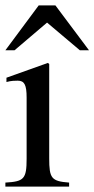

<svg xmlns="http://www.w3.org/2000/svg" viewBox="-37 -694 351 714"><path d="M294 -507 169 -674H107L-17 -507H17L138 -610L260 -507ZM220 0V-15C154 -20 146 -31 146 -105V-456L141 -460L-13 -405V-389C5 -394 20 -394 29 -394C54 -394 62 -378 62 -331V-104C62 -28 52 -19 -17 -15V0Z"/></svg>

Font: XITS Math
Style: Regular
Weight: 400
Designer: MicroPress Inc., with final additions and corrections provided by Coen Hoffman, Elsevier (retired)
Version: Version 1.108